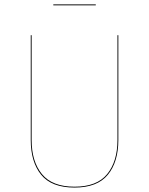

<svg xmlns="http://www.w3.org/2000/svg" viewBox="-20 -839 675 868"><path d="M515 -206Q515 -107 467.5 -49Q420 9 317 9Q213 9 166 -49Q119 -107 119 -206V-680H123V-206Q123 -109 169.5 -52Q216 5 317 5Q418 5 464.5 -52Q511 -109 511 -206V-680H515ZM221 -815V-819H413V-815Z"/></svg>

Font: FiraGO Four
Style: Regular
Weight: 100
Designer: bBox Type
Foundry: bBox Type GmbH
Version: Version 1.001